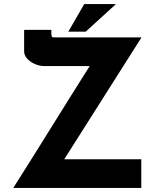

<svg xmlns="http://www.w3.org/2000/svg" viewBox="-20 -919 762 939"><path d="M45 0Q45 0 62 -27Q79 -54 107.5 -99Q136 -144 171.5 -201Q207 -258 244.5 -318Q282 -378 317.5 -435Q353 -492 381.5 -537Q410 -582 427 -609Q444 -636 444 -636L460 -596H195Q174 -596 151.5 -605.5Q129 -615 113.5 -631.5Q98 -648 98 -668V-773H231V-759Q231 -737 238 -736.5Q245 -736 263 -736H672L284 -124L276 -140H671V0ZM547 -899 399 -764H314L392 -899Z"/></svg>

Font: Reem Kufi Fun
Style: Bold
Weight: 700
Designer: Khaled Hosny
Version: Version 1.005